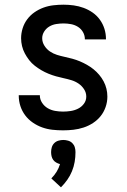

<svg xmlns="http://www.w3.org/2000/svg" viewBox="-20 -548 540 819"><path d="M249 8Q226 8 203.5 5.5Q181 3 160 -4.5Q139 -12 120 -25Q101 -38 87.5 -56Q74 -74 67 -95.5Q60 -117 60 -140V-142H150V-141Q150 -124 159.5 -109.5Q169 -95 183.5 -86.5Q198 -78 215 -75Q232 -72 249 -72Q265 -72 281.5 -74.5Q298 -77 313 -84.5Q328 -92 338 -105.5Q348 -119 348 -136Q348 -153 338.5 -167.5Q329 -182 315 -191.5Q301 -201 284.5 -206Q268 -211 251.5 -214.5Q235 -218 219 -222.5Q203 -227 187 -233.5Q171 -240 156.5 -248.5Q142 -257 128.5 -267.5Q115 -278 104.5 -291.5Q94 -305 86 -320Q78 -335 74 -351.5Q70 -368 70 -385Q70 -406 76.5 -427Q83 -448 96 -465.5Q109 -483 127 -495.5Q145 -508 165.5 -515.5Q186 -523 208 -525.5Q230 -528 251 -528Q273 -528 294.5 -525Q316 -522 336.5 -514.5Q357 -507 375 -494.5Q393 -482 406 -464Q419 -446 425.5 -425Q432 -404 432 -382V-380H342V-381Q342 -397 334 -411Q326 -425 312.5 -433.5Q299 -442 283 -445Q267 -448 251 -448Q236 -448 220 -445.5Q204 -443 190.5 -435Q177 -427 168.5 -413.5Q160 -400 160 -385Q160 -368 169.5 -353Q179 -338 193 -328.5Q207 -319 223 -314Q239 -309 255.5 -305.5Q272 -302 288.5 -297.5Q305 -293 320.5 -286.5Q336 -280 351 -271.5Q366 -263 379 -252.5Q392 -242 403 -229Q414 -216 422 -201Q430 -186 434 -169.5Q438 -153 438 -136Q438 -113 430.5 -91.5Q423 -70 409.5 -53Q396 -36 377 -23.5Q358 -11 336.5 -4Q315 3 293 5.5Q271 8 249 8ZM240 251 199 213Q212 200 221.5 184.5Q231 169 236 152Q228 150 220 145.5Q212 141 207 134Q202 127 200 118.5Q198 110 198 101Q198 90 201 80Q204 70 211.5 62.5Q219 55 229.5 52Q240 49 250 49Q260 49 270.5 52Q281 55 288.5 62.5Q296 70 299 80Q302 90 302 101Q302 122 298.5 142.5Q295 163 287 182.5Q279 202 267 219Q255 236 240 251Z"/></svg>

Font: Iosevka Term Medium
Style: Regular
Weight: 500
Monospace: yes
Designer: Belleve Invis
Foundry: Belleve Invis
Version: Version 26.3.1